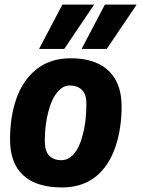

<svg xmlns="http://www.w3.org/2000/svg" viewBox="-20 -810 618 840"><path d="M252 10Q177 10 126.5 -13.5Q76 -37 50 -83.5Q24 -130 24 -201Q24 -248 30.5 -292Q37 -336 50.5 -375.5Q64 -415 85.5 -447.5Q107 -480 136.5 -504.5Q166 -529 204 -542Q242 -555 289 -555Q360 -555 409.5 -531.5Q459 -508 485.5 -461Q512 -414 512 -343Q512 -295 505 -250Q498 -205 484.5 -166Q471 -127 450 -94.5Q429 -62 400.5 -38.5Q372 -15 334.5 -2.5Q297 10 252 10ZM250 -109Q270 -110 286 -121Q302 -132 314 -151Q326 -170 334.5 -195Q343 -220 348.5 -248Q354 -276 356 -305Q358 -334 358 -360Q357 -400 337 -418Q317 -436 285 -436Q265 -436 249 -424Q233 -412 220.5 -392.5Q208 -373 199.5 -348Q191 -323 185.5 -295.5Q180 -268 178 -241Q176 -214 176 -189Q177 -146 196.5 -127.5Q216 -109 250 -109ZM337 -596 439 -790H578L447 -596ZM151 -596 253 -790H392L261 -596Z"/></svg>

Font: Georama ExtraCondensed Thin
Style: Bold Italic
Weight: 700
Italic angle: -9°
Version: Version 1.001